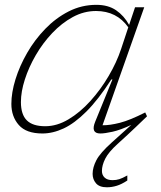

<svg xmlns="http://www.w3.org/2000/svg" viewBox="-20 -542 664 794"><path d="M588 -61Q566.5 -40 544 -18.8Q521.5 2.5 507 16L466 53.5Q429 87 415.2 114.2Q401.5 141.5 401.5 165Q401.5 182 412.8 192.5Q424 203 445.5 203Q460.5 203 473.2 199Q486 195 506.5 183.5V204.5Q483 220 462.8 226.2Q442.5 232.5 422 232.5Q391 232.5 377 216Q363 199.5 363 177Q363 150.5 378.5 120.5Q394 90.5 443 46.5L523 -25.5Q478 -4.5 445.5 2.8Q413 10 395 10Q353.5 10 374 -39.5L445 -213.5H440.5Q386.5 -130 337.5 -81Q288.5 -32 243.5 -11Q198.5 10 155.5 10Q88.5 10 57.8 -25Q27 -60 27 -112.5Q27 -159 44 -214Q61 -269 92.2 -323.2Q123.5 -377.5 167 -422.5Q210.5 -467.5 264 -494.8Q317.5 -522 378.5 -522Q427.5 -522 460.2 -499.5Q493 -477 514 -439L538.5 -512H576.5L404 -24Q433.5 -23.5 475.8 -34.2Q518 -45 580.5 -77ZM66.5 -120Q66.5 -68.5 91 -44.2Q115.5 -20 167 -20Q215.5 -20 263.2 -48.5Q311 -77 353.5 -124Q396 -171 429.2 -227.5Q462.5 -284 481 -340L510.5 -429Q463 -496.5 377 -496.5Q327 -496.5 281 -471.5Q235 -446.5 196 -405.2Q157 -364 128 -314Q99 -264 82.8 -213.5Q66.5 -163 66.5 -120Z"/></svg>

Font: Newsreader Caption ExtraLight
Style: Italic
Weight: 275
Italic angle: -17°
Designer: Hugues Gentile
Foundry: Production Type
Version: Version 1.001